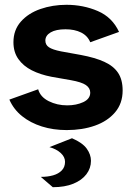

<svg xmlns="http://www.w3.org/2000/svg" viewBox="-20 -529 548 800"><path d="M258 13Q202 13 154.5 -2Q107 -17 72 -45Q37 -73 19 -114L139 -157Q148 -125 183 -107.5Q218 -90 260 -90Q298 -90 327 -103.5Q356 -117 356 -143Q356 -162 338 -174.5Q320 -187 275 -195L195 -209Q148 -218 112.5 -236Q77 -254 56.5 -283Q36 -312 36 -353Q36 -404 67 -439Q98 -474 148.5 -491.5Q199 -509 257 -509Q327 -509 387.5 -483Q448 -457 476 -396L356 -353Q345 -380 318 -393.5Q291 -407 253 -407Q213 -407 191 -394Q169 -381 169 -360Q169 -342 184 -332Q199 -322 234 -315L317 -300Q376 -289 414.5 -271.5Q453 -254 472 -225.5Q491 -197 491 -152Q491 -98 459.5 -61Q428 -24 375.5 -5.5Q323 13 258 13ZM200 251 150 208Q179 208 201.5 201.5Q224 195 237.5 181Q251 167 251 145Q251 125 233 108.5Q215 92 186 84L280 47Q324 66 341.5 90.5Q359 115 359 141Q359 172 340 197Q321 222 285.5 236.5Q250 251 200 251Z"/></svg>

Font: Atkinson Hyperlegible Next
Style: Bold
Weight: 700
Designer: Elliott Scott, Megan Eiswerth, Linus Boman, Theodore Petrosky, Letters from Sweden
Foundry: Applied Design Works, Letters from Sweden
Version: Version 2.001